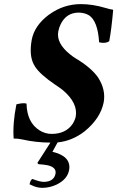

<svg xmlns="http://www.w3.org/2000/svg" viewBox="-20 -678 566 926"><path d="M525.9 -630.9Q517.6 -535.6 506.8 -479Q487.3 -466.3 458 -474.1Q451.7 -577.1 408.7 -604.5Q388.2 -616.7 359.9 -617.2Q299.8 -617.2 272.5 -561Q264.6 -544.9 261.2 -526.9Q250 -469.7 319.3 -414.6Q331.5 -404.8 342.8 -397.9Q419.9 -352.1 453.1 -304.2Q491.2 -245.1 480 -184.1Q464.4 -106.4 387.2 -43.9Q327.6 2 257.8 8.8L232.9 54.2Q321.8 74.7 314 138.2Q307.1 186.5 251.5 212.9Q219.7 227.5 184.6 228Q157.7 228 131.3 214.8Q126 212.4 122.6 210.9Q126.5 189.9 136.2 185.1Q171.9 199.2 192.4 199.2Q241.2 197.8 248 158.2Q252 128.9 210 119.1Q193.4 115.7 165.5 113.8L160.2 107.9L223.1 9.8Q151.9 9.3 87.4 -5.4Q65.4 -10.3 45.9 -9.8Q40.5 -81.5 59.1 -174.8Q93.8 -183.6 107.9 -178.2Q109.9 -87.9 170.4 -49.3Q197.8 -32.2 229 -32.2Q296.9 -32.2 330.1 -80.1Q340.8 -96.7 345.2 -115.2Q356.9 -180.7 283.2 -243.2Q273.4 -251.5 245.6 -270Q174.3 -318.4 149.9 -355.5Q145.5 -362.8 142.1 -369.1Q120.1 -412.1 132.8 -484.9Q145.5 -554.2 214.8 -606.4Q217.8 -608.9 220.2 -609.9Q287.1 -657.7 369.1 -658.2Q426.8 -658.2 487.3 -640.1Q509.8 -633.3 525.9 -630.9Z"/></svg>

Font: Linux Libertine Capitals O
Style: Bold Italic Samll Caps
Weight: 400
Italic angle: -12°
Designer: Philipp H. Poll
Foundry: Philipp H. Poll
Version: Version 5.0.4